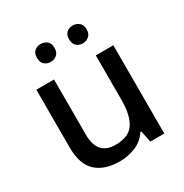

<svg xmlns="http://www.w3.org/2000/svg" viewBox="-172 -871 971 1015"><g transform="rotate(-30 313.5 -363.5)"><path d="M546 -539V0H461L446 -71H441Q414 -29 368.5 -9.5Q323 10 271 10Q177 10 126.5 -37Q76 -84 76 -186V-539H184V-202Q184 -77 293 -77Q376 -77 407.5 -126Q439 -175 439 -267V-539ZM163 -683Q163 -711 178.5 -724Q194 -737 216 -737Q238 -737 254 -724Q270 -711 270 -683Q270 -655 254 -641.5Q238 -628 216 -628Q194 -628 178.5 -641.5Q163 -655 163 -683ZM359 -683Q359 -711 374.5 -724Q390 -737 412 -737Q433 -737 449.5 -724Q466 -711 466 -683Q466 -655 449.5 -641.5Q433 -628 412 -628Q390 -628 374.5 -641.5Q359 -655 359 -683Z"/></g></svg>

Font: Noto Sans Lao Medium
Style: Regular
Weight: 500
Designer: Monotype Design Team
Foundry: Monotype Imaging Inc.
Version: Version 2.003; ttfautohint (v1.8.4.7-5d5b)